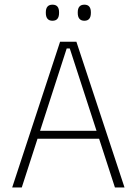

<svg xmlns="http://www.w3.org/2000/svg" viewBox="-20 -822 600 842"><path d="M33.5 0 243.5 -639H315L526 0H484L286 -609.5H272.5L75.5 0ZM133 -213.5V-248.5H426V-213.5ZM210 -731Q195.5 -731 188.2 -739.8Q181 -748.5 181 -765V-768.5Q181 -784.5 188.2 -793Q195.5 -801.5 210 -801.5Q225 -801.5 232 -793Q239 -784.5 239 -768.5V-765Q239 -748.5 232 -739.8Q225 -731 210 -731ZM350 -731Q335.5 -731 328.2 -739.8Q321 -748.5 321 -765V-768.5Q321 -784.5 328.2 -793Q335.5 -801.5 350 -801.5Q364.5 -801.5 371.5 -793Q378.5 -784.5 378.5 -768.5V-765Q378.5 -748.5 371.5 -739.8Q364.5 -731 350 -731Z"/></svg>

Font: Anek Tamil Medium ExtraLight
Style: Regular
Weight: 250
Version: Version 1.003